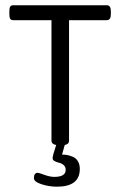

<svg xmlns="http://www.w3.org/2000/svg" viewBox="-20 -549 455 728"><path d="M384.9 -529.1Q400.3 -529.1 400.3 -506.5V-495Q400.3 -472.5 384.9 -472.5H241.8V-15.5Q241.8 -2.4 225.5 0.8L215.2 37.3H218.4Q227.1 37.3 236 39Q244.9 40.8 256.4 45.6Q267.9 50.3 275.3 62.2Q282.6 74.1 282.6 91.6Q282.6 158.9 195.8 158.9Q166.5 158.9 137.5 149.6Q108.6 140.3 108.6 126.4Q108.6 106.2 123.3 106.2Q127.2 106.2 148.4 114Q169.6 121.7 185.9 121.7Q229.1 121.7 229.1 95.1Q229.1 83.6 221.4 76.9Q213.6 70.2 204.3 68.2Q195 66.2 187.3 62Q179.5 57.9 179.5 51.1Q179.5 40.8 193 0.8Q175.2 -2.4 175.2 -15.5V-472.5H30.1Q22.2 -472.5 18.8 -477.6Q15.5 -482.8 15.5 -495V-506.5Q15.5 -518.8 18.8 -524Q22.2 -529.1 30.1 -529.1Z"/></svg>

Font: Jaldi
Style: Regular
Weight: 400
Designer: Pablo Cosgaya and Nicolas Silva
Foundry: Omnibus-Type
Version: Version 1.001;PS 001.001;hotconv 1.0.70;makeotf.lib2.5.58329